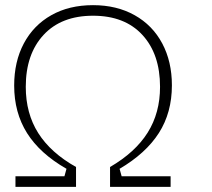

<svg xmlns="http://www.w3.org/2000/svg" viewBox="-20 -725 824 745"><path d="M40 -41H230L238 -70Q135 -129 85 -208.5Q35 -288 35 -393Q35 -486 72.5 -556.5Q110 -627 179 -666Q248 -705 341 -705Q433 -705 502.5 -666Q572 -627 609.5 -556.5Q647 -486 647 -394Q647 -288 596.5 -209Q546 -130 444 -70L452 -41H642V0H407V-77Q505 -134 553 -210.5Q601 -287 601 -388Q601 -515 532.5 -589.5Q464 -664 341 -664Q218 -664 149 -589.5Q80 -515 80 -388Q80 -285 128.5 -208.5Q177 -132 275 -77V0H40Z"/></svg>

Font: Hanken Grotesk ExtraLight
Style: Regular
Weight: 200
Designer: Alfredo Marco Pradil
Foundry: Hanken Design Co.
Version: Version 3.014